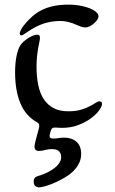

<svg xmlns="http://www.w3.org/2000/svg" viewBox="-20 -535 494 826"><path d="M255.9 57.1Q288.6 57.1 308.8 74.7Q329.1 92.3 329.1 127.4Q329.1 145 323.2 160.2Q317.4 175.3 307.1 188.2Q296.9 201.2 283 212.2Q269 223.1 253.4 231.9Q244.6 236.8 231 243.7Q217.3 250.5 201.9 256.6Q186.5 262.7 171.6 266.8Q156.7 271 146.5 271Q139.6 271 132.3 265.6Q125 260.3 125 244.6Q125 238.8 127 234.6Q128.9 230.5 131.8 228Q134.8 225.6 137.9 224.4Q141.1 223.1 143.6 222.2Q164.6 216.3 182.6 207.5Q200.7 198.7 214.1 188.2Q227.5 177.7 235.4 165.8Q243.2 153.8 243.2 141.1Q243.2 130.4 239.5 123.5Q235.8 116.7 230.2 112.8Q224.6 108.9 217.5 107.7Q210.4 106.4 204.1 106.4Q186.5 106.4 173.6 110.4Q160.6 114.3 147.9 114.3Q128.4 114.3 128.4 95.7Q128.4 91.8 130.1 83.5Q131.8 75.2 132.8 71.3L147 18.1Q147.9 15.1 148.4 12.2Q148.9 9.3 148.9 6.8Q148.9 -1 145.5 -4.2Q142.1 -7.3 139.6 -8.8Q90.3 -36.1 67.6 -90.8Q44.9 -145.5 44.9 -224.1Q44.9 -262.7 51 -293.2Q57.1 -323.7 66.9 -338.9Q72.3 -347.7 81.5 -356Q90.8 -364.3 101.1 -370.8Q111.3 -377.4 121.6 -381.6Q131.8 -385.7 140.1 -385.7Q145.5 -385.7 148.7 -383.1Q151.9 -380.4 151.9 -372.1Q151.9 -366.7 149.7 -356Q147.5 -345.2 144.5 -329.3Q141.6 -313.5 139.4 -293.2Q137.2 -272.9 137.2 -248Q137.2 -204.6 144.5 -169.2Q151.9 -133.8 168.2 -108.6Q184.6 -83.5 210.7 -69.8Q236.8 -56.2 273.9 -56.2Q305.2 -56.2 327.4 -62.7Q349.6 -69.3 365.2 -77.4Q380.9 -85.4 390.9 -92.3Q400.9 -99.1 407.2 -99.1Q412.6 -99.1 415.8 -96.7Q418.9 -94.2 418.9 -87.9Q418.9 -77.6 406.5 -60.3Q394 -43 371.3 -26.1Q348.6 -9.3 316.9 2.9Q285.2 15.1 246.1 15.1Q238.3 15.1 231 14.4Q223.6 13.7 216.8 13.7Q210 13.7 205.6 16.1Q201.2 18.6 197.8 29.3Q195.3 37.6 194.3 42.5Q193.4 47.4 193.4 49.8Q193.4 55.7 196.8 58.3Q200.2 61 209 61Q220.2 61 231.7 59.1Q243.2 57.1 255.9 57.1ZM389.2 -486.8Q396 -481.4 399.9 -476.6Q403.8 -471.7 403.8 -463.9Q403.8 -458 398.4 -450Q393.1 -441.9 384.8 -434.6Q376.5 -427.2 366.7 -422.1Q356.9 -417 348.1 -417Q338.9 -417 331.8 -419.2Q324.7 -421.4 314.9 -425.8Q290 -437 272.2 -440.9Q254.4 -444.8 240.2 -444.8Q203.1 -444.8 168.7 -433.8Q134.3 -422.9 97.2 -397Q89.4 -391.6 82.5 -387.2Q75.7 -382.8 71.8 -382.8Q64.9 -382.8 64.9 -391.1Q64.9 -394.5 66.7 -399.2Q68.4 -403.8 71 -408.4Q73.7 -413.1 76.2 -417Q78.6 -420.9 80.1 -422.9Q97.7 -445.3 116.9 -462.6Q136.2 -480 159.7 -491.7Q183.1 -503.4 211.4 -509.3Q239.7 -515.1 275.9 -515.1Q290 -515.1 305.9 -513.4Q321.8 -511.7 337.2 -508.1Q352.5 -504.4 366 -499.3Q379.4 -494.1 389.2 -486.8Z"/></svg>

Font: SirinStencil
Style: Regular
Weight: 400
Designer: Olga Karpushina (okarpush@gmail.com)
Foundry: Cyreal (www.cyreal.org)
Version: Version 1.002